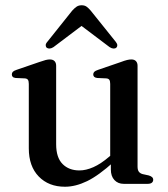

<svg xmlns="http://www.w3.org/2000/svg" viewBox="-20 -699 638 730"><path d="M401.5 -54.5V-89.5L399 -92.5V-380Q399 -391 395.5 -395.8Q392 -400.5 383.5 -401L349.5 -402.5Q341.5 -403.5 338 -407Q334.5 -410.5 334.5 -416Q334.5 -422 338.5 -426Q342.5 -430 353 -433.5L439 -463Q453.5 -468.5 462.8 -470.8Q472 -473 479.5 -473Q491 -473 497 -466.5Q503 -460 503 -449V-65.5Q503 -52.5 508 -46Q513 -39.5 522.5 -37L545.5 -32Q554 -29.5 558.2 -25.5Q562.5 -21.5 562.5 -15.5Q562.5 -8.5 557.2 -4.2Q552 0 541 0H450.5Q428.5 0 415 -14.5Q401.5 -29 401.5 -54.5ZM89.5 -135V-380Q89.5 -391 86 -395.8Q82.5 -400.5 74 -401L39.5 -402.5Q31.5 -403.5 28.2 -407Q25 -410.5 25 -416Q25 -422 28.8 -426Q32.5 -430 43 -433.5L129 -463Q144.5 -468.5 153.5 -470.8Q162.5 -473 169 -473Q181.5 -473 187.5 -466.5Q193.5 -460 193.5 -449V-150.5Q193.5 -100 217.8 -75.5Q242 -51 282 -51Q307 -51 335.2 -63.5Q363.5 -76 395.5 -103.5L417 -121.5L435 -103.5L413.5 -84.5Q355 -31.5 311 -10.2Q267 11 227 11Q165 11 127.2 -28Q89.5 -67 89.5 -135ZM310 -615.5H270L396.5 -520Q404 -515 410.8 -514.5Q417.5 -514 422 -517.5Q426 -521 426 -526.8Q426 -532.5 420.5 -539.5L325 -658.5Q316.5 -668.5 309 -673.8Q301.5 -679 290.5 -679Q279.5 -679 271.5 -673.8Q263.5 -668.5 254.5 -658.5L159.5 -539.5Q153.5 -532.5 153.8 -526.8Q154 -521 157.5 -517.5Q162.5 -514 169.2 -514.5Q176 -515 183.5 -520Z"/></svg>

Font: Fraunces 28pt
Style: Regular
Weight: 400
Version: Version 1.000;[b76b70a41]